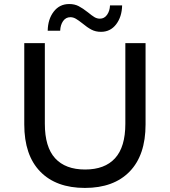

<svg xmlns="http://www.w3.org/2000/svg" viewBox="-20 -911 831 939"><path d="M98.7 -302.4V-700H199.3V-306Q199.3 -192 249.6 -137Q300 -82 396.1 -82Q492.3 -82 542.6 -137Q593 -192 593 -306V-700H691.9V-302.4Q691.9 -152.1 614 -72Q536.1 8.1 395.3 8.1Q254.4 8.1 176.6 -72Q98.7 -152.1 98.7 -302.4ZM383.1 -796.6Q364.1 -811.7 351 -819.3Q337.9 -826.9 324.3 -826.9Q301.9 -826.9 288.6 -808Q275.4 -789.1 274.3 -760.7H213.3Q214.3 -817.4 242.9 -854.4Q271.4 -891.3 318.4 -891.3Q344.9 -891.3 364.8 -880.9Q384.7 -870.6 410.9 -850Q429.1 -834.9 441.7 -827.3Q454.3 -819.7 468.7 -819.7Q490.3 -819.7 503.6 -838.6Q517 -857.6 518 -884.7H577.3Q576.1 -828.7 548 -792Q519.9 -755.3 473.9 -755.3Q447.4 -755.3 427.1 -766.1Q406.7 -776.9 383.1 -796.6Z"/></svg>

Font: iiserrat Thin
Style: Regular
Weight: 100
Designer: Akira Ohta
Foundry: Akira Ohta
Version: Version 1.200;Glyphs 3.3.1 (3343)